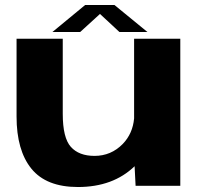

<svg xmlns="http://www.w3.org/2000/svg" viewBox="-20 -746 815 771"><path d="M524.5 0 520.5 -78.5Q434 5 293 5Q166 5 106.2 -68.5Q46.5 -142 46.5 -278V-590.5H232V-289Q232 -192.5 264.5 -156.2Q297 -120 359.5 -120Q426 -120 473 -168Q513 -209.5 518.5 -270.5V-590.5H704V0ZM190.5 -617.5 322 -726H439.5L572 -617.5H459.5L381.5 -690L302 -617.5Z"/></svg>

Font: Anybody ExtraExpanded Regular
Style: Bold
Weight: 700
Width: 8
Designer: Tyler Finck
Foundry: Etcetera Type Company
Version: Version 1.010; ttfautohint (v1.8.3) -l 8 -r 50 -G 200 -x 14 